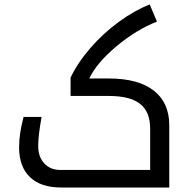

<svg xmlns="http://www.w3.org/2000/svg" viewBox="-20 -834 848 854"><path d="M64.9 -179.2Q64.9 -240.2 85 -314H165Q149.9 -231 149.9 -184.1Q149.9 -137.2 176.5 -107.7Q203.1 -78.1 249 -78.1H647.9V-262.2Q647.9 -336.9 603 -372.1Q558.1 -407.2 463.9 -407.2H293.9V-488.8Q326.2 -556.2 382.8 -621.3Q439.5 -686.5 509.5 -737.5Q579.6 -788.6 646 -814L678.2 -737.8Q587.4 -702.6 499 -628.9Q410.6 -555.2 377 -484.9H463.9Q594.7 -484.9 663.8 -431.2Q732.9 -377.4 732.9 -276.9V0H252Q161.1 0 113 -46.4Q64.9 -92.8 64.9 -179.2Z"/></svg>

Font: DroidArabicKufi
Style: Regular
Weight: 400
Designer: Pascal Zoghbi
Foundry: Ascender Corporation
Version: Version 1.00